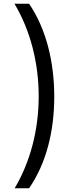

<svg xmlns="http://www.w3.org/2000/svg" viewBox="-20 -852 379 1037"><path d="M59 165H137C230 30 273 -143 273 -330C273 -517 230 -695 137 -832H58C144 -688 189 -513 189 -331C189 -150 143 24 59 165Z"/></svg>

Font: Noto Sans Gurmukhi SemiCondensed
Style: Regular
Weight: 400
Width: 4
Designer: Jelle Bosma - Monotype Design Team
Foundry: Monotype Imaging Inc.
Version: Version 2.004